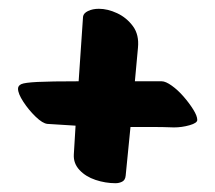

<svg xmlns="http://www.w3.org/2000/svg" viewBox="-20 -531 490 437"><path d="M243 -114Q220 -114 197.5 -121.5Q175 -129 161 -144Q147 -159 148 -179L152 -245Q120 -247 88 -249Q77 -250 61 -265.5Q45 -281 33 -299.5Q21 -318 21 -329Q21 -336 28.5 -339.5Q36 -343 65.5 -344.5Q95 -346 159 -346L169 -493Q170 -501 180.5 -506Q191 -511 205 -511Q225 -511 246.5 -501Q268 -491 282.5 -471.5Q297 -452 294 -422L287 -346H348Q357 -346 371 -336Q385 -326 398 -311Q411 -296 420 -281.5Q429 -267 429 -258Q429 -251 411.5 -246Q394 -241 376 -241Q350 -242 325.5 -242Q301 -242 277 -242L266 -131Q265 -121 258 -117.5Q251 -114 243 -114Z"/></svg>

Font: Protest Riot
Style: Regular
Weight: 400
Designer: Octavio Pardo
Foundry: Ashler Design
Version: Version 2.005; ttfautohint (v1.8.4.7-5d5b)